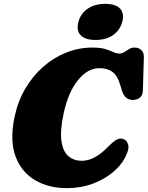

<svg xmlns="http://www.w3.org/2000/svg" viewBox="-20 -962 767 997"><path d="M623.5 -239Q639.5 -232.5 645.8 -209Q652 -185.5 628 -141Q605.5 -99 561.2 -63.5Q517 -28 457.2 -6.5Q397.5 15 327 15Q233 15 162.5 -26.2Q92 -67.5 61.2 -148.5Q30.5 -229.5 54.5 -350Q71 -431.5 109.5 -498.5Q148 -565.5 202.8 -614Q257.5 -662.5 323.2 -688.8Q389 -715 459.5 -715Q502 -715 527 -707.2Q552 -699.5 568 -691.8Q584 -684 599 -684Q614.5 -684 626 -691.8Q637.5 -699.5 649.8 -707.2Q662 -715 679.5 -715Q700 -715 713.8 -702.2Q727.5 -689.5 727 -666L722 -493.5Q721.5 -467 706.5 -455Q691.5 -443 669.5 -443Q628 -443 613 -492L603.5 -523.5Q590 -569 564.2 -588.5Q538.5 -608 496 -608Q436 -608 385.8 -547Q335.5 -486 311 -375.5Q291 -283 299.2 -228.5Q307.5 -174 336 -150.5Q364.5 -127 403.5 -127Q439.5 -127 473.5 -146Q507.5 -165 540.5 -199Q567 -226.5 585.8 -236.8Q604.5 -247 623.5 -239ZM476 -754.5Q422.5 -754.5 398.8 -779Q375 -803.5 387.5 -849Q399 -892.5 435.8 -917.2Q472.5 -942 526 -942Q580.5 -942 603.5 -917.2Q626.5 -892.5 615 -849Q603 -804.5 566.8 -779.5Q530.5 -754.5 476 -754.5Z"/></svg>

Font: Fraunces 9pt S100 Black
Style: Italic
Weight: 900
Italic angle: -16°
Version: Version 1.000; ttfautohint (v1.8.3)